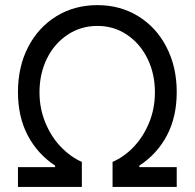

<svg xmlns="http://www.w3.org/2000/svg" viewBox="-20 -737 768 757"><path d="M50.8 -78.1H197.3V-84Q127.9 -129.9 89.4 -203.1Q50.8 -276.4 50.8 -374Q50.8 -473.6 90.8 -551.3Q130.9 -628.9 202.1 -672.9Q273.4 -716.8 364.3 -716.8Q454.1 -716.8 525.4 -672.9Q596.7 -628.9 636.7 -550.8Q676.8 -472.7 676.8 -374Q676.8 -276.4 638.2 -203.1Q599.6 -129.9 529.3 -84V-78.1H676.8V0H423.8V-98.6Q470.7 -119.1 508.3 -159.2Q545.9 -199.2 568.4 -254.4Q590.8 -309.6 590.8 -373Q590.8 -446.3 561.5 -505.9Q532.2 -565.4 480.5 -600.1Q428.7 -634.8 364.3 -634.8Q298.8 -634.8 246.6 -600.1Q194.3 -565.4 165 -505.9Q135.7 -446.3 135.7 -373Q135.7 -310.5 158.2 -254.9Q180.7 -199.2 218.8 -159.2Q256.8 -119.1 302.7 -98.6V0H50.8Z"/></svg>

Font: Pretendard JP Variable
Style: Regular
Weight: 400
Designer: Base glyphs from Inter by Rasmus Andersson; Hangul glyphs from Noto Sans CJK(Source Han Sans) by Jang Soo-young and Kang
Foundry: Kil Hyung-jin
Version: Version 1.307;Glyphs 3.2 (3192)